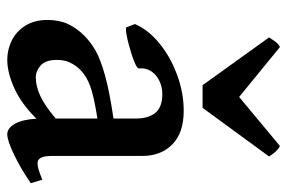

<svg xmlns="http://www.w3.org/2000/svg" viewBox="-150 -622 787 526"><g transform="rotate(90 243.0 -358.5)"><path d="M304.7 -65.4Q263.7 -23.9 220.9 -4.6Q178.2 14.6 143.1 14.6Q115.7 14.6 90.8 2.4Q65.9 -9.8 50 -34.7Q34.2 -59.6 34.2 -95.7Q34.2 -127.9 45.4 -151.9Q56.6 -175.8 76.7 -195.8Q94.7 -213.9 118.2 -227.3Q141.6 -240.7 186 -253.2Q230.5 -265.6 304.2 -276.4V-337.9Q304.2 -371.6 288.8 -390.9Q273.4 -410.2 236.8 -410.2Q218.3 -410.2 201.4 -402.3Q184.6 -394.5 174.8 -379.9Q165 -365.2 167 -346.2Q167.5 -340.8 146.2 -332.5Q125 -324.2 98.1 -317.4Q71.3 -310.5 59.1 -310.5Q55.7 -310.5 54.7 -311L45.4 -335Q60.5 -371.1 97.9 -401.9Q135.3 -432.6 184.6 -450.7Q233.9 -468.8 282.7 -468.8Q343.3 -468.8 375 -437.7Q406.7 -406.7 406.7 -355V-106.4Q406.7 -68.4 426.3 -68.4Q433.6 -68.4 443.4 -71Q453.1 -73.7 471.7 -81.5L481.4 -49.8Q440.9 -22 402.6 -3.7Q364.3 14.6 347.7 14.6Q330.1 14.6 318.4 -6.8Q306.6 -28.3 304.7 -65.4ZM304.2 -232.4Q242.2 -222.7 214.8 -212.4Q187.5 -202.1 171.9 -186.5Q158.2 -172.9 150.9 -157.2Q143.6 -141.6 143.6 -121.6Q143.6 -90.3 158.9 -76.9Q174.3 -63.5 191.4 -63.5Q215.3 -63.5 242.4 -75.9Q269.5 -88.4 304.2 -118.2ZM212.9 -520.5 82 -702.6Q90.8 -716.3 95.9 -722.7Q101.1 -729 108.4 -732.4L245.1 -620.6L379.4 -732.4Q393.6 -726.1 408.2 -702.6L274.9 -520.5Z"/></g></svg>

Font: David Libre Medium
Style: Regular
Weight: 500
Version: Version 1.000